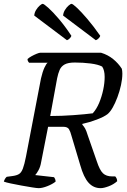

<svg xmlns="http://www.w3.org/2000/svg" viewBox="-30 -978 658 998"><path d="M171 0Q162 0 137 -4Q112 -8 81.5 -13.5Q51 -19 25.5 -24.5Q0 -30 -10 -34Q-8 -42 -3.5 -49Q1 -56 5 -59L35 -63Q57 -66 69 -73.5Q81 -81 89 -102Q97 -123 105 -164L183 -570Q191 -605 201 -626.5Q211 -648 218 -652H121Q119 -654 116 -659Q113 -664 113 -671Q120 -678 133.5 -685.5Q147 -693 160.5 -698.5Q174 -704 180 -704H495Q531 -693 558 -671Q585 -649 603 -621Q606 -611 606 -595Q606 -568 599 -536Q592 -504 580.5 -473Q569 -442 555.5 -418.5Q542 -395 528 -384Q509 -370 472 -356Q435 -342 398 -334V-330Q407 -320 413 -309Q419 -298 426 -275L473 -140Q488 -94 505 -77.5Q522 -61 554 -61H569Q573 -57 576 -50.5Q579 -44 579 -36Q560 -19 534.5 -9.5Q509 0 493 0Q456 0 430.5 -28Q405 -56 387 -120L341 -274Q336 -294 328.5 -306.5Q321 -319 298 -319H220L184 -136Q180 -111 170 -93Q160 -75 153 -68L251 -57Q253 -55 256 -48.5Q259 -42 259 -34Q243 -21 216.5 -10.5Q190 0 171 0ZM231 -375Q291 -375 352 -379.5Q413 -384 452 -389Q472 -411 485.5 -443.5Q499 -476 506.5 -511.5Q514 -547 514 -578Q514 -613 501 -632Q480 -643 441 -648Q402 -653 359 -653Q324 -653 306 -643Q288 -633 280 -614.5Q272 -596 267 -571ZM468 -769 298 -897Q299 -912 307.5 -926Q316 -940 326.5 -949Q337 -958 342 -958Q348 -958 370 -937.5Q392 -917 424 -879.5Q456 -842 491 -792Q490 -786 482.5 -778.5Q475 -771 468 -769ZM318 -769 148 -897Q149 -912 157.5 -926Q166 -940 176.5 -949Q187 -958 192 -958Q198 -958 221 -937.5Q244 -917 276 -879.5Q308 -842 341 -792Q340 -786 332.5 -778.5Q325 -771 318 -769Z"/></svg>

Font: Texturina 72pt 72pt Medium
Style: Italic
Weight: 500
Italic angle: -11°
Designer: Guillermo Torres Carreño
Foundry: Omnibus-Type
Version: Version 1.002; ttfautohint (v1.8.3)